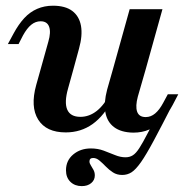

<svg xmlns="http://www.w3.org/2000/svg" viewBox="-20 -448 646 666"><path d="M263.7 197.6Q239.5 197.6 224.2 182.7Q208.9 167.7 208.9 142.7Q208.9 108.9 233.9 87.9Q258.9 66.9 295.2 66.9Q319.4 66.9 339.9 74.6Q360.5 82.3 379 89.9Q397.6 97.6 415.3 97.6Q429.8 97.6 440.7 90.7Q451.6 83.9 463.3 65.7Q475 47.6 491.9 14.9Q508.9 -17.7 536.3 -69.4L581.5 -91.1Q540.3 -10.5 513.7 39.1Q487.1 88.7 469 114.5Q450.8 140.3 436.3 149.6Q421.8 158.9 404 158.9Q385.5 158.9 371.8 150Q358.1 141.1 346.8 129.4Q335.5 117.7 325 108.9Q314.5 100 303.2 100Q290.3 100 290.3 112.1Q290.3 118.5 295.2 125.8Q300 133.1 304.4 141.5Q308.9 150 308.9 160.5Q308.9 176.6 296.4 187.1Q283.9 197.6 263.7 197.6ZM234.7 -208.1 216.1 -141.1Q202.4 -92.7 213.3 -67.7Q224.2 -42.7 258.9 -42.7Q289.5 -42.7 315.7 -63.3Q341.9 -83.9 363.7 -126.6L371.8 -105.6Q341.9 -46.8 301.2 -17.7Q260.5 11.3 208.1 11.3Q140.3 11.3 112.5 -33.1Q84.7 -77.4 105.6 -153.2L121 -208.1ZM121 -208.1 147.6 -303.2Q157.3 -336.3 150.4 -355.2Q143.5 -374.2 121 -374.2Q103.2 -374.2 88.3 -362.1Q73.4 -350 59.7 -325L44.4 -295.2H7.3L27.4 -332.3Q44.4 -363.7 64.1 -385.1Q83.9 -406.5 108.9 -417.3Q133.9 -428.2 163.7 -428.2Q206.5 -428.2 230.6 -410.1Q254.8 -391.9 260.9 -358.5Q266.9 -325 254 -279L234.7 -208.1ZM371.8 -208.1 429.8 -416.1H543.5L485.5 -208.1ZM458.1 -112.9Q449.2 -79.8 455.6 -60.9Q462.1 -41.9 485.5 -41.9Q503.2 -41.9 518.1 -54.4Q533.1 -66.9 546 -91.1L562.1 -121H598.4L579 -83.9Q562.1 -52.4 542.3 -31Q522.6 -9.7 498 1.2Q473.4 12.1 441.9 12.1Q400 11.3 375.8 -6.9Q351.6 -25 345.6 -58.1Q339.5 -91.1 351.6 -137.1L371.8 -208.1H485.5Z"/></svg>

Font: Playfair 9pt
Style: Bold Italic
Weight: 700
Italic angle: -15.6°
Designer: Claus Eggers Sørensen
Foundry: Claus Eggers Sørensen
Version: Version 2.203